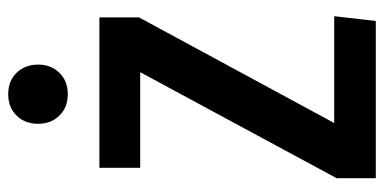

<svg xmlns="http://www.w3.org/2000/svg" viewBox="-260 -700 959 480"><g transform="rotate(-90 220.0 -459.5)"><path d="M417 -691V-592L153 -104H420L408 0H15V-98L280 -589H41V-691ZM299 -844Q299 -812 278.5 -791Q258 -770 225 -770Q192 -770 171.5 -791Q151 -812 151 -844Q151 -877 171.5 -898Q192 -919 225 -919Q258 -919 278.5 -898Q299 -877 299 -844Z"/></g></svg>

Font: Fira Sans Extra Condensed Medium
Style: Regular
Weight: 500
Width: 1
Designer: Carrois Corporate & Edenspiekermann AG
Foundry: Carrois Corporate GbR & Edenspiekermann AG
Version: Version 4.203